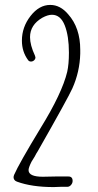

<svg xmlns="http://www.w3.org/2000/svg" viewBox="-20 -752 399 780"><path d="M152 -680Q174 -692 191 -692Q226 -692 243 -649Q260 -606 260 -538Q260 -491 253 -460Q232 -373 145 -232Q57 -87 37 -41L35 -33Q35 -19 49 -14Q109 8 198 8Q213 8 225 7H253Q262 7 268.5 -0.5Q275 -8 275 -17Q275 -35 258 -35H257H205Q182 -34 154 -34Q96 -34 96 -61Q96 -71 108 -95Q117 -110 121 -116Q128 -130 133 -137Q256 -353 274 -393Q304 -460 306 -534Q306 -541 306 -550Q306 -639 257 -694Q225 -732 184 -732Q139 -732 104 -687Q69 -642 69 -587Q69 -542 94 -508Q98 -502 106 -502Q113 -502 118.5 -507Q124 -512 124 -519Q124 -520 122 -526Q102 -569 102 -601Q102 -651 152 -680Z"/></svg>

Font: Neythal
Style: Regular
Weight: 400
Designer: Tharique Azeez
Foundry: Tharique Azeez
Version: Version 0.44